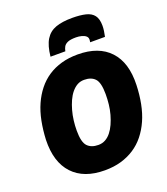

<svg xmlns="http://www.w3.org/2000/svg" viewBox="-164 -1037 1005 1156"><g transform="rotate(-20 338.0 -459.0)"><path d="M308 6Q174 6 103 -70Q32 -146 36 -288Q39 -351 50 -406.5Q61 -462 81.5 -508Q102 -554 131.5 -591Q161 -628 199.5 -653.5Q238 -679 285.5 -692.5Q333 -706 390 -706Q525 -706 595.5 -630Q666 -554 661 -412Q659 -350 648 -294Q637 -238 616.5 -192Q596 -146 566.5 -109Q537 -72 498 -46.5Q459 -21 412 -7.5Q365 6 308 6ZM323 -151Q348 -151 368 -162Q388 -173 404 -193Q420 -213 432 -239.5Q444 -266 452.5 -296.5Q461 -327 464.5 -359.5Q468 -392 468 -424Q468 -498 444 -523.5Q420 -549 375 -549Q350 -549 330.5 -538Q311 -527 294.5 -507Q278 -487 266 -460.5Q254 -434 245.5 -403.5Q237 -373 233 -340.5Q229 -308 229 -276Q229 -202 253.5 -176.5Q278 -151 323 -151ZM435 -924Q486 -924 521 -915.5Q556 -907 573.5 -884Q591 -861 591 -818Q591 -802 588.5 -784.5Q586 -767 582 -749H487Q488 -755 488.5 -759Q489 -763 489 -767Q489 -780 479 -788.5Q469 -797 452 -801.5Q435 -806 416 -806Q380 -806 362.5 -798Q345 -790 338 -777.5Q331 -765 328 -749H233Q240 -818 263.5 -856Q287 -894 329 -909Q371 -924 435 -924Z"/></g></svg>

Font: Georama ExtraCondensed Thin ExtraBold
Style: Italic
Weight: 800
Italic angle: -9°
Version: Version 1.001